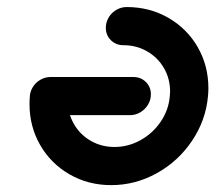

<svg xmlns="http://www.w3.org/2000/svg" viewBox="-20 -539 647 559"><path d="M288.1 -458.1Q288.1 -474.4 296.5 -488.3Q304.8 -502.2 318.9 -510.4Q333 -518.5 348.9 -518.5Q415.6 -518.5 470 -487.2Q524.4 -455.9 555.6 -401.9Q586.7 -347.8 586.7 -282.2Q586.7 -271.1 585.6 -259.3Q579.3 -188.9 539.3 -129.3Q499.3 -69.6 436.7 -34.8Q374.1 0 303.7 0Q237 0 182.6 -31.3Q128.1 -62.6 97 -116.7Q65.9 -170.7 65.9 -236.3Q65.9 -247.8 67 -259.3Q68.5 -274.4 77 -287.2Q85.6 -300 98.9 -307.4Q112.2 -314.8 127.4 -314.8Q142.6 -314.8 154.8 -307.4Q167 -300 173.3 -287.2Q179.6 -274.4 178.1 -259.3Q177.4 -250.4 177.4 -246.3Q177.4 -208.9 195.2 -178Q213 -147 244.1 -129.1Q275.2 -111.1 313.3 -111.1Q353.7 -111.1 389.4 -131.1Q425.2 -151.1 448.1 -185Q471.1 -218.9 474.4 -259.3Q475.2 -268.1 475.2 -272.6Q475.2 -310 457.4 -340.7Q439.6 -371.5 408.5 -389.4Q377.4 -407.4 339.3 -407.4Q317.4 -407.4 302.8 -422Q288.1 -436.7 288.1 -458.1ZM66.7 -254.4Q66.7 -270.7 75 -284.6Q83.3 -298.5 97.4 -306.7Q111.5 -314.8 127.4 -314.8H368.1Q390 -314.8 404.6 -300.4Q419.3 -285.9 419.3 -264.4Q419.3 -248.1 410.9 -234.3Q402.6 -220.4 388.5 -212Q374.4 -203.7 358.5 -203.7H117.8Q95.9 -203.7 81.3 -218.3Q66.7 -233 66.7 -254.4Z"/></svg>

Font: 26F Galaxy Sans Black
Style: Italic
Weight: 900
Italic angle: -5°
Designer: C₂₉H₂₅N₃O₅
Version: Version 1.200